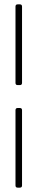

<svg xmlns="http://www.w3.org/2000/svg" viewBox="-20 -780 172 880"><path d="M51 -400V-750Q51 -760 61 -760H71Q81 -760 81 -750V-400Q81 -390 71 -390H61Q51 -390 51 -400ZM51 70V-275Q51 -285 61 -285H71Q81 -285 81 -275V70Q81 80 71 80H61Q51 80 51 70Z"/></svg>

Font: Barlow Semi Condensed Thin
Style: Regular
Weight: 250
Width: 4
Designer: Jeremy Tribby
Foundry: Tribby Type
Version: Version 1.408